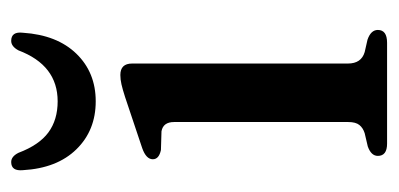

<svg xmlns="http://www.w3.org/2000/svg" viewBox="-204 -508 712 343"><g transform="rotate(-90 151.5 -336.0)"><path d="M210 -455.5V-70Q210 -46 230.5 -40L252.5 -35Q270 -29 270 -16.5Q270 0 247 0H67Q45 0 45 -16.5Q45 -28.5 62 -34.5L85.5 -40Q95 -43 100.2 -49.5Q105.5 -56 105.5 -69.5V-380.5Q105.5 -400 89 -403L55.5 -404Q39 -407.5 39 -418.5Q39 -430.5 59 -437.5L150 -468Q164 -472.5 172.8 -474.5Q181.5 -476.5 189.5 -476.5Q210 -476.5 210 -455.5ZM142.5 -588.5Q207 -588.5 233.5 -658.5Q240.5 -671.5 250.5 -671.5Q267.5 -671.5 265 -650.5Q261 -589.5 227.5 -555Q194 -520.5 142.5 -520.5Q90.5 -520.5 56.8 -555Q23 -589.5 19.5 -650.5Q17.5 -671.5 34 -671.5Q44 -671.5 50.5 -658.5Q64.5 -621.5 87 -605Q109.5 -588.5 142.5 -588.5Z"/></g></svg>

Font: Fraunces 9pt S000
Style: Regular
Weight: 400
Version: Version 1.000; ttfautohint (v1.8.3)